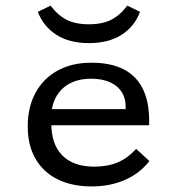

<svg xmlns="http://www.w3.org/2000/svg" viewBox="-20 -649 637 680"><path d="M304.4 11.3Q235.5 11.3 184.4 -13.8Q133.3 -38.9 105.8 -86.6Q78.2 -134.3 78.2 -201.3Q78.2 -269.1 105.5 -319.8Q132.7 -370.5 183.4 -398.7Q234.2 -426.9 303.9 -426.9Q374.2 -426.9 420.4 -402.2Q466.6 -377.5 488.6 -328.4Q510.6 -279.3 508.1 -205.4H127.2L126.2 -262.6H425Q426.5 -297.2 412.4 -320.9Q398.2 -344.6 370.4 -357.4Q342.5 -370.2 302.4 -370.2Q241.8 -370.2 204.8 -338.2Q167.8 -306.1 161.6 -248.5L164.2 -245.8Q163.4 -240.1 162.6 -230.7Q161.8 -221.4 161.8 -211Q161.8 -137.4 201.2 -98.1Q240.5 -58.8 313.9 -58.8Q361.1 -58.8 396.5 -73.7Q431.9 -88.7 462.3 -121.7L509.1 -78.6Q475.1 -34.8 422.4 -11.8Q369.7 11.3 304.4 11.3ZM294.9 -496.3Q225.4 -496.3 179.4 -526Q133.4 -555.7 114 -607.1L159.2 -629.1Q184 -595.5 215.5 -579.3Q247 -563 294.9 -563Q342.8 -563 374.4 -579.3Q405.9 -595.5 430.7 -629.1L475.9 -607.1Q456.5 -555 410.4 -525.6Q364.4 -496.3 294.9 -496.3Z"/></svg>

Font: Playfair 5pt SemiExpanded Light
Style: Regular
Weight: 300
Width: 6
Designer: Claus Eggers Sørensen
Foundry: Claus Eggers Sørensen
Version: Version 2.203